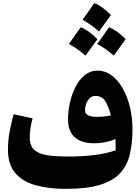

<svg xmlns="http://www.w3.org/2000/svg" viewBox="-20 -1216 912 1247"><path d="M731.4 -239.7Q731.4 -255.4 731 -276.9Q730.5 -298.3 729.5 -313.5Q703.1 -300.8 666.7 -293.2Q630.4 -285.6 588.9 -285.6Q512.2 -285.6 467 -323.2Q421.9 -360.8 421.9 -440.4Q421.9 -494.1 434.3 -549.6Q446.8 -605 470.9 -652.3Q495.1 -699.7 530.8 -728.5Q566.4 -757.3 612.8 -757.3Q662.1 -757.3 703.6 -727.3Q745.1 -697.3 775.6 -644.5Q806.2 -591.8 823.2 -523.4Q840.3 -455.1 840.3 -378.9Q840.3 -288.1 823.7 -215.8Q807.1 -143.6 761.7 -93Q716.3 -42.5 630.9 -15.9Q545.4 10.7 408.2 10.7Q298.8 10.7 213.9 -12.2Q128.9 -35.2 80.3 -90.8Q31.7 -146.5 31.7 -244.6Q31.7 -302.7 42.7 -361.8Q53.7 -420.9 68.8 -474.1L191.9 -447.3Q182.6 -414.6 178 -384Q173.3 -353.5 173.3 -322.8Q173.3 -265.6 206.3 -239.5Q239.3 -213.4 295.4 -206.3Q351.6 -199.2 420.9 -199.2Q521.5 -199.2 597.2 -209.5Q672.9 -219.7 731.4 -239.7ZM700.2 -466.8Q685.1 -523.4 664.3 -558.1Q643.6 -592.8 600.1 -592.8Q577.6 -592.8 562.5 -578.1Q547.4 -563.5 539.8 -542.2Q532.2 -521 532.2 -500.5Q532.2 -474.6 555.2 -465.8Q578.1 -457 608.4 -457Q656.7 -457 700.2 -466.8ZM611.3 -930.7Q651.9 -985.4 688 -1039.1Q741.2 -1018.1 795.9 -961.4Q758.8 -908.7 718.8 -854.5Q670.9 -898.4 611.3 -930.7ZM535.2 -854.5Q486.8 -897.9 427.7 -930.7Q465.8 -985.8 504.4 -1039.1Q555.2 -1020 612.8 -961.4Q574.2 -909.7 535.2 -854.5ZM516.1 -1087.4Q566.4 -1157.2 592.3 -1195.8Q643.6 -1176.8 700.2 -1118.7Q680.7 -1091.8 661.9 -1065.2Q643.1 -1038.6 623 -1011.2Q572.8 -1056.6 516.1 -1087.4Z"/></svg>

Font: Pinar-DS1-FD ExtraBold
Style: Regular
Weight: 800
Designer: Amin Abedi
Version: Version 2.000